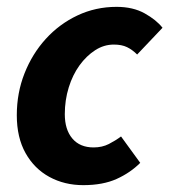

<svg xmlns="http://www.w3.org/2000/svg" viewBox="-20 -528 494 560"><path d="M223 12Q168 12 124 -12Q80 -36 54.5 -81.5Q29 -127 29 -192Q29 -257 51.5 -314Q74 -371 113.5 -414.5Q153 -458 206 -483Q259 -508 320 -508Q368 -508 402 -489Q436 -470 454 -447L380 -369Q366 -383 350.5 -390.5Q335 -398 312 -398Q283 -398 257.5 -381.5Q232 -365 212 -337.5Q192 -310 180.5 -273Q169 -236 169 -195Q169 -150 191 -124Q213 -98 253 -98Q278 -98 297.5 -108Q317 -118 333 -130L389 -53Q360 -24 320 -6Q280 12 223 12Z"/></svg>

Font: Source Sans 3 ExtraLight
Style: Bold Italic
Weight: 700
Italic angle: -11°
Version: Version 3.052;hotconv 1.1.0;makeotfexe 2.6.0